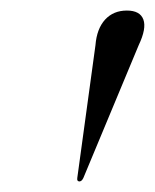

<svg xmlns="http://www.w3.org/2000/svg" viewBox="-20 -806 294 364"><path d="M130.5 -462Q128.5 -462 127.2 -463.5Q126 -465 126.5 -468.5L161 -720.5Q163.5 -751.5 179.2 -768.8Q195 -786 220.5 -786Q245.5 -786 251.8 -769Q258 -752 243 -720.5L138 -468.5Q136 -464.5 134 -463.2Q132 -462 130.5 -462Z"/></svg>

Font: Fraunces 120pt
Style: Italic
Weight: 400
Italic angle: -16°
Version: Version 1.000;[b76b70a41]